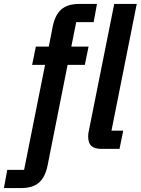

<svg xmlns="http://www.w3.org/2000/svg" viewBox="-95 -760 718 980"><path d="M148 84Q136 144 104 172Q72 200 12 200H-75L-58 107H28L135 -429H69L88 -522H154L174 -624Q186 -684 218 -712Q250 -740 310 -740H400L383 -647H294L269 -522H357L338 -429H250ZM425 0Q388 0 371.5 -15Q355 -30 355 -64Q355 -71 356 -79Q357 -87 359 -95L488 -740H603L474 -93H534L515 0Z"/></svg>

Font: IBM Plex Sans Condensed SemiBold
Style: Italic
Weight: 600
Width: 3
Italic angle: -11°
Designer: Mike Abbink, Paul van der Laan, Pieter van Rosmalen
Foundry: Bold Monday
Version: Version 1.3